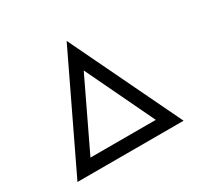

<svg xmlns="http://www.w3.org/2000/svg" viewBox="-146 -852 1052 1023"><g transform="rotate(-30 379.5 -340.0)"><path d="M178 -78H580L379 -498ZM53 0 379 -680 706 0Z"/></g></svg>

Font: Atkinson Hyperlegible Pro
Style: Regular
Weight: 400
Designer: Elliott Scott, Megan Eiswerth, Linus Boman, Theodore Petrosky, Jacob Perez
Foundry: Braille Institute
Version: Version 1.5.1